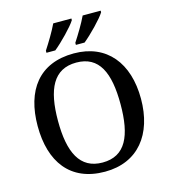

<svg xmlns="http://www.w3.org/2000/svg" viewBox="-133 -1037 1021 1153"><g transform="rotate(-15 377.0 -460.5)"><path d="M221 -771H276C321 -807 398 -886 419 -921V-931H306C285 -886 249 -827 221 -784ZM404 -771H458C503 -807 580 -886 601 -921V-931H489C468 -886 432 -827 404 -784ZM377 10C583 10 698 -137 698 -358C698 -580 583 -725 378 -725C161 -725 56 -580 56 -359C56 -137 161 10 377 10ZM377 -47C236 -47 182 -162 182 -358C182 -554 236 -668 378 -668C520 -668 571 -554 571 -358C571 -162 520 -47 377 -47Z"/></g></svg>

Font: Noto Serif Thai Medium
Style: Regular
Weight: 500
Designer: Monotype Design Team
Foundry: Monotype Imaging Inc.
Version: Version 1.901;PS 001.901;hotconv 1.0.88;makeotf.lib2.5.64775